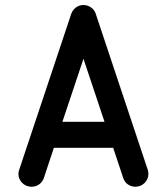

<svg xmlns="http://www.w3.org/2000/svg" viewBox="-20 -728 650 748"><path d="M189.9 -152.3H420.9L460 -34.7C466.3 -14.6 484.4 -0.5 507.8 -0.5C534.2 -0.5 558.1 -22 558.1 -49.8C558.1 -55.2 557.6 -60.5 555.7 -66.4L353 -674.3C346.7 -695.3 325.2 -708.5 305.2 -708.5C283.2 -708.5 265.1 -694.3 257.8 -674.8L54.7 -66.4C52.7 -61 51.8 -55.7 51.8 -50.3C51.8 -24.9 72.8 -0.5 102.5 -0.5C125.5 -0.5 143.6 -13.7 150.9 -34.7ZM223.1 -253.4 305.2 -499 387.2 -253.4Z"/></svg>

Font: LOB TGL 0-17
Style: Regular
Weight: 400
Designer: Peter Wiegel + adaptations and expanded glyphset by Studio LOB
Foundry: Peter Wiegel + adaptations and expanded glyphset by Studio LOB
Version: Version 1.003;Glyphs 3.1.2 (3151)